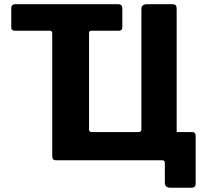

<svg xmlns="http://www.w3.org/2000/svg" viewBox="-20 -762 994 913"><path d="M790.3 130.6Q763.9 130.6 763.9 107.3V12.7Q763.9 0 750.5 0H244.5Q228.4 0 228.4 -19.3V-603.2Q228.4 -615.8 217.7 -615.8H52.1Q33.5 -615.8 33.5 -631.3V-723.6Q33.5 -731.9 38.2 -736.9Q42.9 -742 53.3 -742H541.9Q552.3 -742 557 -736.9Q561.7 -731.9 561.7 -723.6V-631.3Q561.7 -615.8 543.8 -615.8H414.8Q403.4 -615.8 403.4 -606.1V-146.5Q403.4 -134.1 416.5 -134.1H638.9Q652.3 -134.1 652.3 -146.8V-718.7Q652.3 -742 678.7 -742H798.3Q811.1 -742 815.6 -737Q820.1 -732 820.1 -721.3V-134.1H894.3Q910.4 -134.1 910.4 -114.8V109.9Q910.4 120.6 905.9 125.6Q901.4 130.6 888.6 130.6Z"/></svg>

Font: Libre Franklin Thin
Style: Regular
Weight: 100
Designer: Pablo Impallari, Rodrigo Fuenzalida, Nhung Nguyen
Foundry: Impallari Type
Version: Version 3.000